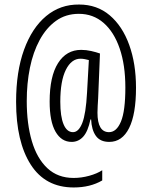

<svg xmlns="http://www.w3.org/2000/svg" viewBox="-20 -739 667 847"><path d="M580 -352Q580 -235 549.5 -174Q519 -113 462 -113Q422 -113 403 -139.5Q384 -166 382 -212H379Q368 -159 347 -136Q326 -113 296 -113Q251 -113 225 -158Q199 -203 199 -291Q199 -402 236 -460.5Q273 -519 338 -519Q360 -519 382 -514Q404 -509 421 -503L413 -306Q412 -291 411 -272Q410 -253 410 -242Q410 -156 461 -156Q494 -156 513.5 -202.5Q533 -249 533 -353Q533 -452 508 -525Q483 -598 437 -638Q391 -678 328 -678Q270 -678 227 -647Q184 -616 155 -562.5Q126 -509 112 -440Q98 -371 98 -293Q98 -193 120.5 -116.5Q143 -40 189 3Q235 46 305 46Q339 46 373.5 36.5Q408 27 431 12V57Q378 88 305 88Q180 88 115.5 -13Q51 -114 51 -290Q51 -423 86 -519.5Q121 -616 183.5 -668Q246 -720 329 -719Q408 -719 464 -671.5Q520 -624 550 -541Q580 -458 580 -352ZM246 -290Q246 -225 260.5 -190.5Q275 -156 302 -156Q327 -156 343 -196.5Q359 -237 364 -331L372 -474Q364 -476 354.5 -478Q345 -480 335 -480Q295 -480 270.5 -431Q246 -382 246 -290Z"/></svg>

Font: Noto Sans Lao UI ExtCond Light
Style: Regular
Weight: 300
Width: 2
Designer: Monotype Design Team
Foundry: Monotype Imaging Inc.
Version: Version 2.000; ttfautohint (v1.8.4.7-5d5b)